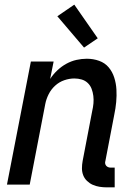

<svg xmlns="http://www.w3.org/2000/svg" viewBox="-20 -795 590 827"><path d="M474 12H440Q424 12 408.5 9.5Q393 7 379.5 1Q366 -5 355 -15.5Q344 -26 338.5 -40Q333 -54 333 -70Q333 -86 336 -102L377 -316Q381 -333 382.5 -349.5Q384 -366 382 -382Q380 -398 374.5 -412.5Q369 -427 358 -437.5Q347 -448 332 -452.5Q317 -457 300 -457Q279 -457 257 -449.5Q235 -442 217.5 -426Q200 -410 189.5 -389Q179 -368 175 -347L108 0H10L113 -530H211L196 -455Q209 -475 227 -492Q245 -509 266 -520.5Q287 -532 309.5 -537Q332 -542 354 -542Q382 -542 407 -533Q432 -524 448 -505Q464 -486 472 -461Q480 -436 481.5 -409.5Q483 -383 480.5 -355.5Q478 -328 472 -300L434 -102Q432 -96 433 -90.5Q434 -85 437.5 -81Q441 -77 446 -75Q451 -73 457 -73H474ZM342 -590 227 -725 300 -775 401 -630Z"/></svg>

Font: Lode Dark Term
Style: Bold Italic
Weight: 700
Italic angle: -11°
Monospace: yes
Designer: Belleve Invis
Foundry: Belleve Invis
Version: Version 29.2.0